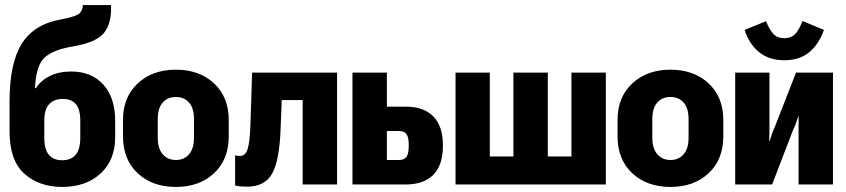

<svg xmlns="http://www.w3.org/2000/svg" viewBox="-20 -736 3374 766"><path d="M156.7 -254.4Q156.7 -299.3 176 -320.3Q195.3 -341.3 231 -341.3Q265.1 -341.3 282.7 -320.6Q300.3 -299.8 300.3 -254.4V-187.5Q300.3 -139.6 281.7 -118.2Q263.2 -96.7 228 -96.7Q193.4 -96.7 175 -118.2Q156.7 -139.6 156.7 -187ZM264.2 -450.7Q214.8 -450.7 178.5 -432.6Q142.1 -414.6 123.5 -384.3H119.6Q123.5 -474.6 157.7 -506.1Q191.9 -537.6 269 -550.3Q365.2 -566.4 395.8 -605.7Q426.3 -645 422.9 -715.8H310.5Q310.5 -697.3 298.1 -683.6Q285.6 -669.9 219.7 -657.7Q115.2 -638.7 66.7 -561.3Q18.1 -483.9 18.1 -330.6V-211.4Q18.1 -96.2 76.9 -43.2Q135.7 9.8 228 9.8Q322.8 9.8 381.1 -43.7Q439.5 -97.2 439.5 -189.5V-253.4Q439.5 -346.7 392.1 -398.7Q344.7 -450.7 264.2 -450.7Z M470.7 -192.4Q470.7 -99.6 529.3 -44.9Q587.9 9.8 681.6 9.8Q775.4 9.8 834 -44.9Q892.6 -99.6 892.6 -192.4V-257.3Q892.6 -348.6 834 -403.3Q775.4 -458 681.6 -458Q588.4 -458 529.5 -403.3Q470.7 -348.6 470.7 -257.3ZM609.4 -260.7Q609.4 -304.7 629.2 -326.9Q648.9 -349.1 681.6 -349.1Q714.4 -349.1 734.1 -326.9Q753.9 -304.7 753.9 -260.7V-186.5Q753.9 -143.1 734.1 -120.4Q714.4 -97.7 681.6 -97.7Q649.4 -97.7 629.4 -120.4Q609.4 -143.1 609.4 -186.5Z M1104 -336.9H1187.5V0H1324.7V-446.3H985.8L979 -235.8Q976.6 -168 967.8 -140.9Q959 -113.8 937.5 -113.8Q931.6 -113.8 927 -114.5Q922.4 -115.2 918 -116.7V3.9Q925.3 6.3 938.5 7.6Q951.7 8.8 964.8 8.8Q1036.6 8.8 1065.9 -43.7Q1095.2 -96.2 1099.6 -224.6Z M1523.4 -446.3H1386.2V0H1598.6Q1670.4 0 1708.7 -38.6Q1747.1 -77.1 1747.1 -155.3Q1747.1 -232.9 1708.7 -271.7Q1670.4 -310.5 1599.1 -310.5H1523.4ZM1571.3 -213.4Q1592.8 -213.4 1601.8 -200.7Q1610.8 -188 1610.8 -156.7Q1610.8 -123.5 1602.1 -110.6Q1593.3 -97.7 1571.3 -97.7H1523.4V-213.4Z M1797.4 0H2397V-446.3H2259.8V-111.8H2165.5V-446.3H2028.3V-111.8H1934.1V-446.3H1797.4Z M2443.8 -192.4Q2443.8 -99.6 2502.4 -44.9Q2561 9.8 2654.8 9.8Q2748.5 9.8 2807.1 -44.9Q2865.7 -99.6 2865.7 -192.4V-257.3Q2865.7 -348.6 2807.1 -403.3Q2748.5 -458 2654.8 -458Q2561.5 -458 2502.7 -403.3Q2443.8 -348.6 2443.8 -257.3ZM2582.5 -260.7Q2582.5 -304.7 2602.3 -326.9Q2622.1 -349.1 2654.8 -349.1Q2687.5 -349.1 2707.3 -326.9Q2727.1 -304.7 2727.1 -260.7V-186.5Q2727.1 -143.1 2707.3 -120.4Q2687.5 -97.7 2654.8 -97.7Q2622.6 -97.7 2602.5 -120.4Q2582.5 -143.1 2582.5 -186.5Z M2913.1 0H3060.5L3144.5 -218.8Q3154.8 -239.7 3157.2 -248.8Q3159.7 -257.8 3166 -273.4H3166.5Q3166 -256.8 3166 -245.6Q3166 -234.4 3166 -219.7V0H3303.2V-446.3H3155.8L3071.3 -230Q3061.5 -208.5 3058.8 -199Q3056.2 -189.5 3049.8 -173.3H3048.3Q3049.3 -189.9 3049.6 -201.4Q3049.8 -212.9 3049.8 -228V-446.3H2913.1ZM3108.9 -583.5Q3081.5 -583.5 3065.4 -600.8Q3049.3 -618.2 3036.1 -651.4L2950.7 -616.7Q2968.3 -561 3008.1 -528.3Q3047.9 -495.6 3108.9 -495.6Q3169.9 -495.6 3208.7 -527.8Q3247.6 -560.1 3267.1 -616.7L3181.6 -652.3Q3168.5 -617.2 3152.3 -600.3Q3136.2 -583.5 3108.9 -583.5Z"/></svg>

Font: Roboto Flex Super Cond Bold
Style: Regular
Weight: 700
Width: 3
Designer: Berlow after Robertson
Foundry: Google
Version: Version 3.000